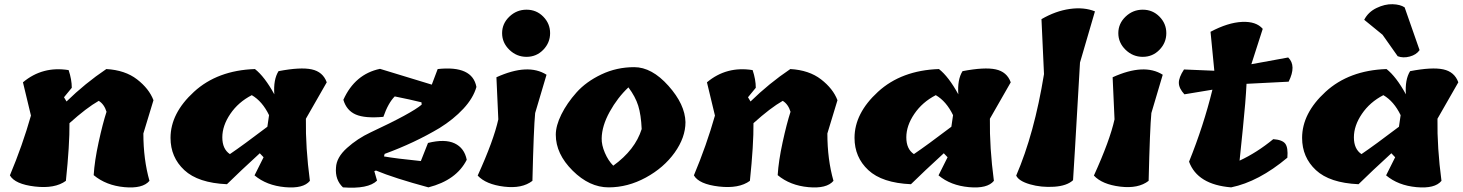

<svg xmlns="http://www.w3.org/2000/svg" viewBox="-20 -890 6951 912"><path d="M709 -414 661 -256Q661 -133 690 -31Q658 7 571 -1Q484 -9 425 -58Q429 -125 448.5 -214.5Q468 -304 486 -359Q475 -395 449 -411Q391 -378 310 -305Q311 -203 293 -31Q241 7 146 -4Q51 -15 27 -57Q87 -200 127 -341L89 -499Q182 -577 306 -557Q321 -512 321 -473L284 -428L296 -408Q384 -494 485 -562Q574 -557 631 -513Q688 -469 709 -414Z M790 -235Q790 -352 901.5 -454Q1013 -556 1191 -562Q1237 -526 1283 -442Q1278 -512 1303 -552Q1407 -572 1460.5 -560.5Q1514 -549 1532 -499L1433 -326Q1431 -189 1452 -31Q1421 7 1333.5 -1Q1246 -9 1189 -57L1232 -143L1214 -162Q1119 -75 1058 -15Q921 -21 855.5 -82Q790 -143 790 -235ZM1072 -158Q1134 -200 1250 -288L1258 -343Q1226 -409 1176 -438Q1112 -405 1074 -349Q1036 -293 1036 -237.5Q1036 -182 1072 -158Z M1785 -563 2031 -488 2059 -562Q2224 -580 2243 -477Q2228 -424 2181 -373.5Q2134 -323 2068 -282Q1949 -211 1807 -159L1804 -147Q1860 -137 1979 -125Q1980 -127 2013 -211Q2093 -231 2139.5 -209Q2186 -187 2197 -131Q2148 -34 2015 0Q1852 -44 1766 -80L1758 -77L1771 -32Q1729 9 1609 0Q1571 -36 1576 -94Q1578 -142 1628 -187Q1678 -232 1740 -261Q1935 -352 1983 -393L1982 -404Q1930 -417 1855 -432Q1824 -401 1801 -335Q1714 -327 1670 -346Q1626 -365 1611 -416Q1666 -538 1785 -563Z M2347 -323 2338 -523Q2488 -591 2576 -535L2522 -353Q2515 -281 2509 -31Q2460 7 2374 -3.5Q2288 -14 2249 -56Q2325 -223 2347 -323ZM2593 -732.5Q2593 -687 2560.5 -653.5Q2528 -620 2481 -620Q2434 -620 2399.5 -653.5Q2365 -687 2365 -732.5Q2365 -778 2399.5 -811Q2434 -844 2481 -844Q2528 -844 2560.5 -811Q2593 -778 2593 -732.5Z M2620 -250Q2620 -293 2646.5 -346.5Q2673 -400 2718.5 -451Q2764 -502 2836.5 -536.5Q2909 -571 2992.5 -571Q3076 -571 3155 -482.5Q3234 -394 3236 -310Q3236 -237 3184.5 -165Q3133 -93 3047.5 -46.5Q2962 0 2871 0Q2780 0 2700 -79.5Q2620 -159 2620 -250ZM2965 -475Q2913 -426 2876 -359Q2839 -292 2838 -233Q2837 -202 2853 -164.5Q2869 -127 2893 -103Q2997 -178 3028 -277Q3025 -345 3011.5 -388Q2998 -431 2965 -475Z M3958 -414 3910 -256Q3910 -133 3939 -31Q3907 7 3820 -1Q3733 -9 3674 -58Q3678 -125 3697.5 -214.5Q3717 -304 3735 -359Q3724 -395 3698 -411Q3640 -378 3559 -305Q3560 -203 3542 -31Q3490 7 3395 -4Q3300 -15 3276 -57Q3336 -200 3376 -341L3338 -499Q3431 -577 3555 -557Q3570 -512 3570 -473L3533 -428L3545 -408Q3633 -494 3734 -562Q3823 -557 3880 -513Q3937 -469 3958 -414Z M4039 -235Q4039 -352 4150.5 -454Q4262 -556 4440 -562Q4486 -526 4532 -442Q4527 -512 4552 -552Q4656 -572 4709.5 -560.5Q4763 -549 4781 -499L4682 -326Q4680 -189 4701 -31Q4670 7 4582.5 -1Q4495 -9 4438 -57L4481 -143L4463 -162Q4368 -75 4307 -15Q4170 -21 4104.5 -82Q4039 -143 4039 -235ZM4321 -158Q4383 -200 4499 -288L4507 -343Q4475 -409 4425 -438Q4361 -405 4323 -349Q4285 -293 4285 -237.5Q4285 -182 4321 -158Z M4939 -538 4927 -799Q4994 -838 5061.5 -847.5Q5129 -857 5181 -836L5110 -593Q5079 -55 5077 -34Q5048 -7 4987 -3Q4926 1 4872.5 -14.5Q4819 -30 4807 -56Q4893 -255 4939 -538Z M5274 -323 5265 -523Q5415 -591 5503 -535L5449 -353Q5442 -281 5436 -31Q5387 7 5301 -3.5Q5215 -14 5176 -56Q5252 -223 5274 -323ZM5520 -732.5Q5520 -687 5487.5 -653.5Q5455 -620 5408 -620Q5361 -620 5326.5 -653.5Q5292 -687 5292 -732.5Q5292 -778 5326.5 -811Q5361 -844 5408 -844Q5455 -844 5487.5 -811Q5520 -778 5520 -732.5Z M5904 -492H5901Q5897 -409 5883.5 -278.5Q5870 -148 5868 -127Q5950 -165 6028 -229Q6071 -226 6085 -207.5Q6099 -189 6095 -141Q5959 -27 5828 0Q5668 -13 5628 -122Q5697 -293 5739 -464L5606 -442Q5580 -470 5579.5 -496Q5579 -522 5604 -560L5748 -554L5730 -739Q5813 -783 5880 -786Q5947 -789 5978 -753L5924 -585L6099 -617Q6139 -578 6101 -502Z M6165 -235Q6165 -352 6276.5 -454Q6388 -556 6566 -562Q6612 -526 6658 -442Q6653 -512 6678 -552Q6782 -572 6835.5 -560.5Q6889 -549 6907 -499L6808 -326Q6806 -189 6827 -31Q6796 7 6708.5 -1Q6621 -9 6564 -57L6607 -143L6589 -162Q6494 -75 6433 -15Q6296 -21 6230.5 -82Q6165 -143 6165 -235ZM6447 -158Q6509 -200 6625 -288L6633 -343Q6601 -409 6551 -438Q6487 -405 6449 -349Q6411 -293 6411 -237.5Q6411 -182 6447 -158ZM6619 -623 6547 -725 6460 -796Q6479 -833 6518.5 -852Q6558 -871 6594.5 -870Q6631 -869 6652 -855L6723 -652Q6708 -630 6676.5 -621.5Q6645 -613 6619 -623Z"/></svg>

Font: Tillana ExtraBold
Style: Regular
Weight: 800
Designer: Lipi Raval (Devanagari, Latin), Jonny Pinhorn (Latin)
Foundry: Indian Type Foundry
Version: Version 2.003;PS 1.0;hotconv 1.0.79;makeotf.lib2.5.61930; tt